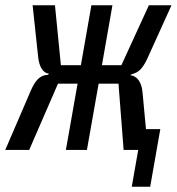

<svg xmlns="http://www.w3.org/2000/svg" viewBox="-52 -570 672 730"><path d="M473.5 0H418L398.5 -252H323L278.5 0H198.5L243 -252H168.5L59 0H-32L64.5 -224Q78 -256 93.5 -270.5Q109 -285 128.5 -285L135 -289.5Q117.5 -291.5 106.8 -308.2Q96 -325 93 -354L72 -550H157L179.5 -322H255.5L295.5 -550H375.5L335.5 -322H409.5L514 -550H600L508.5 -348Q495.5 -320 482.5 -306.5Q469.5 -293 449.5 -288L443 -284.5Q463.5 -281.5 475.5 -264.5Q487.5 -247.5 490 -218L503 -79H557.5L519 140H449Z"/></svg>

Font: JuliaMono Italic
Style: Regular
Weight: 400
Italic angle: -9°
Monospace: yes
Designer: cormullion
Foundry: corm
Version: Version 0.049; ttfautohint (v1.8.4)